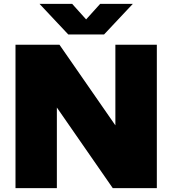

<svg xmlns="http://www.w3.org/2000/svg" viewBox="-20 -971 889 991"><path d="M60 0V-740H287L610.5 -273.5H575.5V-740H789.5V0H562L238.5 -466.5H273.5V0ZM332.5 -793 184 -951H352.5L441.5 -852H407.5L497 -951H665.5L517 -793Z"/></svg>

Font: Encode Sans SC SemiExpanded Black
Style: Regular
Weight: 900
Width: 6
Designer: Multiple Designers
Foundry: Impallari Type
Version: Version 3.002